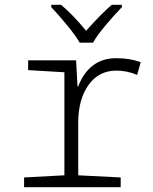

<svg xmlns="http://www.w3.org/2000/svg" viewBox="-20 -785 640 805"><path d="M81 -41 250 -50V-482L98 -491V-532H299L305 -423H308Q329 -479 369 -510Q409 -541 468 -541Q526 -541 570 -524L555 -471Q512 -489 468 -489Q394 -489 351 -428.5Q308 -368 308 -271V-50L486 -41V0H81ZM195 -755V-765H236Q287 -722 341 -656Q407 -730 449 -765H491V-755Q457 -720 421.5 -677.5Q386 -635 370 -606H314Q297 -636 262 -678.5Q227 -721 195 -755Z"/></svg>

Font: Noto Sans Mono UI Light
Style: Regular
Weight: 300
Monospace: yes
Designer: Monotype Design team
Foundry: Monotype Imaging Inc.
Version: Version 1.000